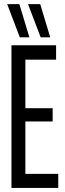

<svg xmlns="http://www.w3.org/2000/svg" viewBox="-20 -922 317 942"><path d="M36.2 0V-700H255.2V-629.2H104.5V-391H238.3V-326.1H104.5V-69H265.8V0ZM179.6 -738.8 117.5 -901.7H177.3L226.5 -738.8ZM77.3 -738.8 15.2 -901.7H75L124.2 -738.8Z"/></svg>

Font: Georama ExtraCondensed Thin
Style: Regular
Weight: 100
Width: 2
Designer: Jean-Baptiste Levee
Foundry: Production Type
Version: Version 1.001